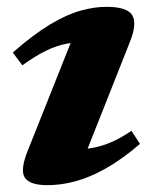

<svg xmlns="http://www.w3.org/2000/svg" viewBox="-20 -530 452 563"><path d="M62.5 -91 206.5 -452.5 241 -406Q206.5 -407.5 176.2 -402Q146 -396.5 114.8 -381.2Q83.5 -366 45.5 -338.5L17.5 -376Q77.5 -428.5 126 -457.8Q174.5 -487 215.2 -498.5Q256 -510 292 -510Q353.5 -510 368 -485Q382.5 -460 360.5 -406L216.5 -42.5L176.5 -93Q212.5 -90.5 243.2 -95Q274 -99.5 303.8 -112Q333.5 -124.5 365.5 -146.5L390.5 -108Q338 -63 290.5 -36.2Q243 -9.5 200.5 1.8Q158 13 119 13Q67.5 13 52.8 -9.2Q38 -31.5 62.5 -91Z"/></svg>

Font: Newsreader 9pt
Style: Bold Italic
Weight: 700
Italic angle: -17°
Designer: Hugues Gentile
Foundry: Production Type
Version: Version 1.003